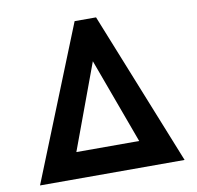

<svg xmlns="http://www.w3.org/2000/svg" viewBox="-78 -778 883 859"><g transform="rotate(-10 363.5 -348.5)"><path d="M35.6 0 315.6 -697H413L692.4 0ZM221.6 -118.8H507L364.8 -506.2Z"/></g></svg>

Font: Hanken Grotesk
Style: Regular
Weight: 400
Designer: Alfredo Marco Pradil
Foundry: Hanken Design Co.
Version: Version 3.013